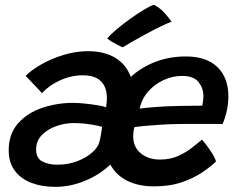

<svg xmlns="http://www.w3.org/2000/svg" viewBox="-20 -764 952 784"><path d="M205.5 -1Q151.5 -1 108.5 -17.2Q65.5 -33.5 40.5 -66.8Q15.5 -100 15.5 -150.5Q15.5 -217 53.5 -260Q91.5 -303 152 -323.5Q212.5 -344 279 -344Q298 -344 327 -341Q356 -338 381 -333.8Q406 -329.5 413 -325.5Q416.5 -346 416.5 -363Q416.5 -408 392.2 -432.2Q368 -456.5 318.5 -456.5Q269.5 -456.5 223.8 -435.2Q178 -414 152 -383.5L84.5 -454.5Q110.5 -479.5 151.2 -502.5Q192 -525.5 241 -540.2Q290 -555 339.5 -555Q405.5 -555 450.5 -528Q495.5 -501 514 -450Q558 -490 615.5 -511.8Q673 -533.5 739 -533.5Q823 -533.5 867.8 -490Q912.5 -446.5 912.5 -370.5Q912.5 -314 889 -257.5Q883 -257.5 860.8 -257.8Q838.5 -258 809 -258Q779.5 -258 751 -258Q722.5 -258 704 -257.5Q673 -257 638.8 -255Q604.5 -253 575 -250.2Q545.5 -247.5 529 -245Q524 -229 524 -205.5Q524 -164.5 554.2 -138.5Q584.5 -112.5 633.5 -112.5Q676.5 -112.5 710 -128.2Q743.5 -144 767.2 -163.5Q791 -183 805 -194Q808.5 -190.5 820.8 -174.5Q833 -158.5 845.5 -139Q858 -119.5 862 -104.5Q841.5 -84.5 806.8 -60.8Q772 -37 722.8 -20Q673.5 -3 608.5 -3Q546 -3 500.2 -25.5Q454.5 -48 430.5 -92Q387 -50.5 327.2 -25.8Q267.5 -1 205.5 -1ZM550.5 -320.5Q570 -323.5 614.8 -327Q659.5 -330.5 713.5 -331.5Q745 -332 772.8 -332.2Q800.5 -332.5 806 -332.5Q808 -341 809.2 -352Q810.5 -363 810.5 -374Q810 -405 790.2 -429.5Q770.5 -454 724 -454Q684.5 -454 647.8 -437Q611 -420 584.8 -390Q558.5 -360 550.5 -320.5ZM214 -91.5Q259 -91.5 296 -106Q333 -120.5 356.5 -141.5Q380 -162.5 385 -181.5Q389 -196 392.2 -214Q395.5 -232 397 -246Q384 -250.5 349.2 -256Q314.5 -261.5 281 -261.5Q245 -261.5 209.5 -249Q174 -236.5 150.8 -212.5Q127.5 -188.5 127.5 -153.5Q127.5 -117.5 153.2 -104.5Q179 -91.5 214 -91.5ZM608.5 -744.5Q635 -731 654.5 -708.2Q674 -685.5 680.5 -675.5Q661.5 -668.5 632 -654Q602.5 -639.5 571.2 -622.5Q540 -605.5 515.2 -591.2Q490.5 -577 481.5 -571Q476.5 -572.5 463 -579.2Q449.5 -586 436.2 -594Q423 -602 418 -607Q430.5 -622.5 456 -644Q481.5 -665.5 511 -686.8Q540.5 -708 567 -724Q593.5 -740 608.5 -744.5Z"/></svg>

Font: Grandstander Medium
Style: Italic
Weight: 500
Italic angle: -15°
Designer: Tyler Finck
Foundry: Etcetera Type Co
Version: Version 1.200; ttfautohint (v1.8.3)